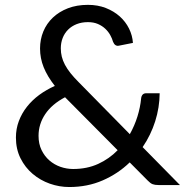

<svg xmlns="http://www.w3.org/2000/svg" viewBox="-20 -744 752 772"><path d="M241.5 -353Q188.5 -325 161.8 -285Q135 -245 135 -198Q135 -165.5 147 -140.8Q159 -116 178.5 -99Q198 -82 223 -73.2Q248 -64.5 274 -64.5Q330 -64.5 374.8 -85Q419.5 -105.5 453 -140ZM703.5 0H617Q602.5 0 593.5 -3.5Q584.5 -7 574 -18L501.5 -91Q454.5 -45.5 393.2 -18.8Q332 8 258.5 8Q218.5 8 180.2 -5.5Q142 -19 111.5 -44.8Q81 -70.5 62.5 -107.5Q44 -144.5 44 -191Q44 -226 55.8 -257.2Q67.5 -288.5 88.5 -315Q109.5 -341.5 138 -362.5Q166.5 -383.5 200.5 -398.5Q170 -437.5 155.5 -473.8Q141 -510 141 -549Q141 -585.5 154.2 -617.5Q167.5 -649.5 192.5 -673.2Q217.5 -697 253.2 -710.8Q289 -724.5 333.5 -724.5Q373 -724.5 405.5 -711.8Q438 -699 461.5 -678Q485 -657 498.8 -629.2Q512.5 -601.5 514.5 -571.5L459 -560.5Q442.5 -556.5 434.5 -576Q431 -589 423.2 -603Q415.5 -617 403.2 -628.5Q391 -640 373.8 -647.5Q356.5 -655 333.5 -655Q308.5 -655 288.2 -647Q268 -639 253.8 -624.8Q239.5 -610.5 232 -591.2Q224.5 -572 224.5 -549.5Q224.5 -532 228.5 -516Q232.5 -500 241.2 -483.5Q250 -467 263.5 -450Q277 -433 296 -414L502 -204.5Q521 -238.5 532.5 -275.2Q544 -312 547.5 -348.5Q548.5 -358 553.5 -363.5Q558.5 -369 567.5 -369H622Q621.5 -311.5 604 -256.2Q586.5 -201 553.5 -152.5Z"/></svg>

Font: TypoPRO Lato
Style: Regular
Weight: 400
Designer: Lukasz Dziedzic with Adam Twardoch and Botio Nikoltchev
Foundry: tyPoland Lukasz Dziedzic
Version: Version 2.010; 2014-09-01; http://www.latofonts.com/